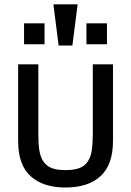

<svg xmlns="http://www.w3.org/2000/svg" viewBox="-20 -838 597 873"><path d="M493.7 -196.3Q493.7 -89.8 437.7 -37.6Q381.8 14.6 277.8 14.6Q175.8 14.6 119.1 -36.9Q62.5 -88.4 62.5 -196.3V-545.4H154.3V-227.5Q154.3 -184.1 158.9 -154.1Q163.6 -124 177.2 -104Q190.9 -83.5 214.4 -74Q237.8 -64.5 278.3 -64.5Q317.4 -64.5 342 -74.2Q366.7 -84 379.9 -105Q394 -127.4 397.9 -158Q401.9 -188.5 401.9 -227.5V-545.4H493.7ZM333 -818.4 309.1 -630.9H246.6L222.7 -818.4ZM466.3 -636.7H373V-731.9H466.3ZM182.6 -636.7H89.4V-731.9H182.6Z"/></svg>

Font: IranNastaliq
Style: Regular
Weight: 400
Designer: Hossein Zahedi
Version: Version 1.5